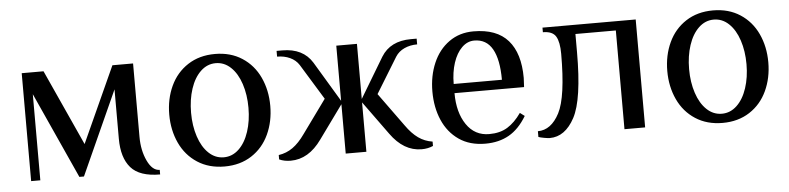

<svg xmlns="http://www.w3.org/2000/svg" viewBox="-37 -647 3422 833"><g transform="rotate(-5 1674.0 -230.0)"><path d="M467 -150V-365L302 0H282L112 -375V0H72V-470H167L317 -140L467 -470H557V-150Q557 -91 578.5 -45.5Q600 0 632 0V20Q543 20 505 -23.5Q467 -67 467 -150Z M694 -235Q694 -303 720 -359Q746 -415 796 -447.5Q846 -480 914 -480Q982 -480 1032 -447.5Q1082 -415 1108 -359Q1134 -303 1134 -235Q1134 -167 1108 -111Q1082 -55 1032 -22.5Q982 10 914 10Q846 10 796 -22.5Q746 -55 720 -111Q694 -167 694 -235ZM1039 -235Q1039 -292 1023.5 -339Q1008 -386 979.5 -413Q951 -440 914 -440Q877 -440 848.5 -413Q820 -386 804.5 -339Q789 -292 789 -235Q789 -178 804.5 -131Q820 -84 848.5 -57Q877 -30 914 -30Q951 -30 979.5 -57Q1008 -84 1023.5 -131Q1039 -178 1039 -235Z M1152 0V-19Q1186 -24 1213.5 -43.5Q1241 -63 1267 -100L1372 -245L1277 -400Q1263 -422 1238 -433.5Q1213 -445 1182 -445V-470H1207Q1297 -470 1337 -405L1442 -230V-470H1532V-230L1637 -405Q1677 -470 1767 -470H1792V-445Q1761 -445 1736 -433.5Q1711 -422 1697 -400L1602 -245L1707 -100Q1733 -63 1760.5 -43.5Q1788 -24 1822 -19V0Q1800 10 1772 10Q1694 10 1637 -70L1532 -215V0H1442V-215L1337 -70Q1280 10 1202 10Q1174 10 1152 0Z M1840 -235Q1840 -303 1864 -359Q1888 -415 1933.5 -447.5Q1979 -480 2040 -480Q2141 -480 2190.5 -423.5Q2240 -367 2240 -260L2238 -220H1935Q1935 -136 1971 -83Q2007 -30 2070 -30Q2117 -30 2149.5 -50Q2182 -70 2210 -110L2230 -95Q2197 -40 2153 -15Q2109 10 2050 10Q1982 10 1935 -22.5Q1888 -55 1864 -110.5Q1840 -166 1840 -235ZM2145 -260Q2145 -348 2119 -394Q2093 -440 2040 -440Q2010 -440 1986 -416.5Q1962 -393 1948.5 -352Q1935 -311 1935 -260Z M2281 1V-24Q2339 -24 2375 -93Q2411 -162 2411 -350Q2411 -401 2396.5 -425.5Q2382 -450 2340 -450V-470H2746V0H2656V-430H2480V-350Q2480 -145 2438.5 -67.5Q2397 10 2330 10Q2322 10 2305.5 7Q2289 4 2281 1Z M2863 -235Q2863 -303 2889 -359Q2915 -415 2965 -447.5Q3015 -480 3083 -480Q3151 -480 3201 -447.5Q3251 -415 3277 -359Q3303 -303 3303 -235Q3303 -167 3277 -111Q3251 -55 3201 -22.5Q3151 10 3083 10Q3015 10 2965 -22.5Q2915 -55 2889 -111Q2863 -167 2863 -235ZM3208 -235Q3208 -292 3192.5 -339Q3177 -386 3148.5 -413Q3120 -440 3083 -440Q3046 -440 3017.5 -413Q2989 -386 2973.5 -339Q2958 -292 2958 -235Q2958 -178 2973.5 -131Q2989 -84 3017.5 -57Q3046 -30 3083 -30Q3120 -30 3148.5 -57Q3177 -84 3192.5 -131Q3208 -178 3208 -235Z"/></g></svg>

Font: El Messiri
Style: Regular
Weight: 400
Designer: Mohamed Gaber
Foundry: Kief Type Foundry
Version: Version 2.006